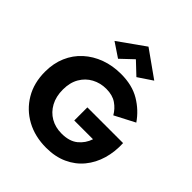

<svg xmlns="http://www.w3.org/2000/svg" viewBox="-266 -1155 1346 1346"><g transform="rotate(45 407.0 -482.5)"><path d="M423 -862 332 -776 226 -847 423 -987 620 -847 514 -776ZM421 -253V-383H775Q779 -300 757.5 -226.5Q736 -153 690 -97Q644 -41 575 -9.5Q506 22 417 22Q305 22 219 -25Q133 -72 83.5 -155.5Q34 -239 34 -350Q34 -433 63 -500.5Q92 -568 145 -616Q198 -664 268.5 -690Q339 -716 423 -716Q534 -716 611.5 -669.5Q689 -623 739 -550L589 -472Q565 -514 525 -541.5Q485 -569 423 -569Q365 -569 316.5 -543Q268 -517 239.5 -468Q211 -419 211 -350Q211 -281 238.5 -230.5Q266 -180 313.5 -152.5Q361 -125 423 -125Q500 -125 544.5 -161.5Q589 -198 607 -253Z"/></g></svg>

Font: Jost*
Style: Bold
Weight: 700
Version: Version 3.7